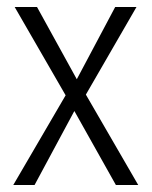

<svg xmlns="http://www.w3.org/2000/svg" viewBox="-20 -530 434 550"><path d="M18 0 168 -257 22 -510H86L200 -303L310 -510H371L226 -259L376 0H312L193 -212L79 0Z"/></svg>

Font: Radio Canada Condensed Light
Style: Regular
Weight: 300
Width: 3
Designer: Charles Daoud, Etienne Aubert Bonn, Alexandre Saumier Demers, Jacques Le Bailly
Foundry: Radio-Canada
Version: Version 2.104; ttfautohint (v1.8.4.7-5d5b);gftools[0.9.28.de